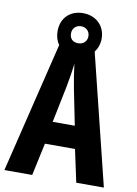

<svg xmlns="http://www.w3.org/2000/svg" viewBox="-95 -938 716 1000"><g transform="rotate(10 263.0 -438.0)"><path d="M380 0H526L356 -689C371 -709 380 -734 380 -762C380 -828 332 -876 263 -876C192 -876 147 -829 147 -761C147 -734 154 -710 168 -691L0 0H147L184 -172H343ZM264 -717C233 -717 218 -735 218 -762C218 -788 237 -807 264 -807C291 -807 310 -788 310 -762C310 -735 290 -717 264 -717ZM283 -480 321 -291H204L243 -482C252 -528 259 -573 263 -608C267 -572 274 -527 283 -480Z"/></g></svg>

Font: Noto Sans Devanagari ExtraCondensed
Style: Bold
Weight: 700
Width: 2
Designer: Jelle Bosma - Monotype Design Team
Foundry: Monotype Imaging Inc.
Version: Version 2.004